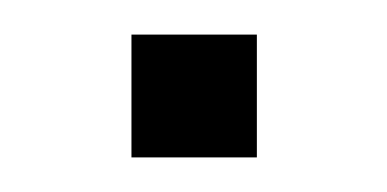

<svg xmlns="http://www.w3.org/2000/svg" viewBox="-20 -91 224 111"><path d="M56 -71H128.5V0H56Z"/></svg>

Font: Hepta Slab ExtraLight Light
Style: Regular
Weight: 300
Version: Version 1.100